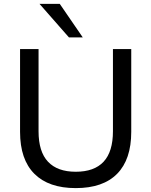

<svg xmlns="http://www.w3.org/2000/svg" viewBox="-20 -957 778 986"><path d="M369 9Q230 9 156.5 -64.5Q83 -138 83 -280V-705H178V-283Q178 -178 226.5 -126.5Q275 -75 369 -75Q464 -75 512 -126.5Q560 -178 560 -283V-705H654V-280Q654 -138 581.5 -64.5Q509 9 369 9ZM334 -765 183 -937H287L405 -765Z"/></svg>

Font: Nunito Sans 12pt ExtraLight 11pt Medium
Style: Regular
Weight: 500
Version: Version 3.101;gftools[0.9.27]